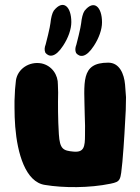

<svg xmlns="http://www.w3.org/2000/svg" viewBox="-20 -762 572 782"><path d="M270.5 -671.9C270.5 -735.4 237.3 -766.6 199.2 -718.8C192.4 -709 187.5 -688.5 185.5 -668C184.6 -654.3 167 -583 166 -581.1C161.1 -568.4 160.2 -557.6 165 -546.9C179.7 -529.3 205.1 -526.4 237.3 -576.2C257.8 -607.4 270.5 -642.6 270.5 -671.9ZM395.5 -670.9C395.5 -734.4 362.3 -765.6 324.2 -717.8C317.4 -708 312.5 -687.5 310.5 -667C309.6 -653.3 292 -582 291 -580.1C286.1 -567.4 285.2 -556.6 290 -545.9C304.7 -528.3 330.1 -525.4 362.3 -575.2C382.8 -606.4 395.5 -641.6 395.5 -670.9ZM44.9 -434.6C42 -413.1 40 -385.7 39.1 -351.6V-323.2C39.1 -297.9 40 -272.5 42 -246.1C50.8 -136.7 84 -20.5 163.1 -8.8C239.3 3.9 344.7 3.9 429.7 -13.7C472.7 -22.5 470.7 -27.3 478.5 -102.5C485.4 -179.7 489.3 -258.8 492.2 -313.5L493.2 -366.2L489.3 -418C485.4 -460.9 466.8 -506.8 420.9 -506.8C306.6 -506.8 323.2 -426.8 325.2 -292C326.2 -262.7 327.1 -236.3 326.2 -211.9C326.2 -164.1 322.3 -140.6 279.3 -144.5C237.3 -148.4 223.6 -154.3 219.7 -215.8C215.8 -277.3 215.8 -341.8 216.8 -384.8L215.8 -417C216.8 -457 191.4 -495.1 148.4 -503.9C98.6 -512.7 51.8 -481.4 44.9 -434.6Z"/></svg>

Font: Day Care
Style: Regular
Weight: 400
Designer: Noponies
Version: Version 1.000;PS 001.000;hotconv 1.0.88;makeotf.lib2.5.64775